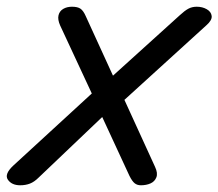

<svg xmlns="http://www.w3.org/2000/svg" viewBox="-55 -536 649 571"><path d="M406 -40Q415 -21 410 -8.5Q405 4 392.5 9.5Q380 15 364 15Q353 15 345.5 9Q338 3 330 -13L249 -188L60 -8Q47 5 34 10Q21 15 5 15Q-20 15 -31.5 -1.5Q-43 -18 -15 -44L218 -258L124 -460Q116 -478 119 -490.5Q122 -503 133 -509.5Q144 -516 159 -516Q176 -516 184.5 -510Q193 -504 200 -488L281 -311L480 -491Q494 -504 505 -510Q516 -516 530 -516Q547 -516 560 -508.5Q573 -501 574.5 -488.5Q576 -476 559 -461L315 -239Z"/></svg>

Font: Playwrite DK Loopet
Style: Regular
Weight: 400
Designer: Veronika Burian, José Scaglione
Foundry: TypeTogether
Version: Version 1.002